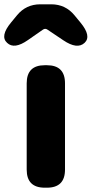

<svg xmlns="http://www.w3.org/2000/svg" viewBox="-52 -872 426 892"><path d="M156 0Q72 0 72 -84V-485Q72 -569 156 -569H166Q250 -569 250 -485V-84Q250 0 166 0ZM78 -686Q14 -641 -19 -673Q-53 -704 -1 -767L27 -801Q69 -852 135 -852H186Q252 -852 294 -801L322 -767Q374 -704 341 -673Q307 -641 242 -685L169 -734Q158 -742 147 -734Z"/></svg>

Font: Resource Han Rounded KR Heavy
Style: Regular
Weight: 900
Designer: Cyano Hao (round all glyphs); Ryoko NISHIZUKA 西塚涼子 (kana, bopomofo & ideographs); Paul D. Hunt (Latin, Greek & Cyrillic)
Foundry: Cyano Hao
Version: 0.990